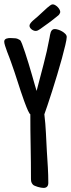

<svg xmlns="http://www.w3.org/2000/svg" viewBox="-27 -873 333 897"><path d="M284.7 -700.2Q284.7 -689.9 278.3 -662.8Q272 -635.7 262.2 -599.9Q252.4 -564 240.2 -523.7Q228 -483.4 216.3 -446.5Q204.6 -409.7 194.8 -380.9Q185.1 -352.1 180.2 -338.9Q185.5 -295.4 187.5 -252.4Q189.5 -209.5 191.9 -166Q194.3 -129.4 196.5 -92.3Q198.7 -55.2 198.7 -18.6Q198.7 -7.3 193.1 -1.2Q187.5 4.9 176.3 4.9Q171.9 4.9 164.6 3.7Q157.2 2.4 149.7 0.2Q142.1 -2 135.5 -4.9Q128.9 -7.8 126.5 -10.7Q120.6 -17.6 119.1 -23.7Q117.7 -29.8 117.7 -38.1Q117.7 -113.8 116.2 -188.5Q114.7 -263.2 114.7 -338.9L110.8 -342.8Q107.9 -347.2 104.2 -355.2Q100.6 -363.3 96.9 -372.1Q93.3 -380.9 90.3 -389.2Q87.4 -397.5 85.4 -402.3Q69.3 -447.3 55.2 -492.2Q41 -537.1 24.9 -582Q22.5 -589.8 17.1 -603.3Q11.7 -616.7 6.3 -631.3Q1 -646 -3.2 -658.9Q-7.3 -671.9 -7.3 -678.7Q-7.3 -684.1 -4.4 -687.5Q-1.5 -690.9 2.9 -692.6Q7.3 -694.3 12.2 -694.8Q17.1 -695.3 21 -695.3Q33.7 -695.3 44.7 -694.1Q55.7 -692.9 66.9 -685.5Q69.8 -683.6 76.2 -667.5Q82.5 -651.4 90.3 -627.4Q98.1 -603.5 106.7 -575.7Q115.2 -547.9 122.6 -522Q129.9 -496.1 135.7 -476.1Q141.6 -456.1 144 -448.2Q160.2 -510.7 176.5 -572.3Q192.9 -633.8 204.6 -697.3Q205.6 -703.1 206.8 -710.2Q208 -717.3 210.2 -723.1Q212.4 -729 216.8 -733.2Q221.2 -737.3 229 -737.3Q235.4 -737.3 244.9 -734.4Q254.4 -731.4 263.2 -726.3Q272 -721.2 278.3 -714.6Q284.7 -708 284.7 -700.2ZM110.8 -752.9Q110.8 -757.8 115 -763.7Q119.1 -769.5 124.8 -774.9Q130.4 -780.3 136.2 -784.9Q142.1 -789.6 146 -793L193.8 -836.9Q199.7 -841.3 206.3 -846.9Q212.9 -852.5 220.2 -852.5Q225.1 -852.5 231.2 -848.9Q237.3 -845.2 242.4 -840.1Q247.6 -835 251 -828.6Q254.4 -822.3 254.4 -817.4Q254.4 -816.4 254.4 -815.4Q254.4 -814.5 253.4 -813.5Q252 -807.6 247.6 -803.2Q243.2 -798.8 237.8 -794.9Q222.7 -782.7 214.6 -776.6Q206.5 -770.5 199.7 -765.4Q192.9 -760.3 184.3 -754.4Q175.8 -748.5 160.6 -737.3Q155.3 -733.4 150.1 -731Q145 -728.5 139.2 -728.5Q134.8 -728.5 129.9 -730.5Q125 -732.4 120.6 -735.8Q116.2 -739.3 113.5 -743.7Q110.8 -748 110.8 -752.9Z"/></svg>

Font: Just Another Hand
Style: Regular
Weight: 400
Designer: Astigmatic (AOETI)
Foundry: Astigmatic (AOETI)
Version: Version 1.000